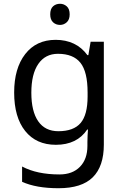

<svg xmlns="http://www.w3.org/2000/svg" viewBox="-20 -757 655 1017"><path d="M275 -546Q328 -546 370.5 -526Q413 -506 443 -465H448L460 -536H530V9Q530 124 471.5 182Q413 240 290 240Q172 240 97 206V125Q176 167 295 167Q364 167 403.5 126.5Q443 86 443 16V-5Q443 -17 444 -39.5Q445 -62 446 -71H442Q388 10 276 10Q172 10 113.5 -63Q55 -136 55 -267Q55 -395 113.5 -470.5Q172 -546 275 -546ZM287 -472Q220 -472 183 -418.5Q146 -365 146 -266Q146 -167 182.5 -114.5Q219 -62 289 -62Q370 -62 407 -105.5Q444 -149 444 -246V-267Q444 -377 406 -424.5Q368 -472 287 -472ZM298 -737Q318 -737 333.5 -723.5Q349 -710 349 -681Q349 -653 333.5 -639Q318 -625 298 -625Q276 -625 261 -639Q246 -653 246 -681Q246 -710 261 -723.5Q276 -737 298 -737Z"/></svg>

Font: Noto Sans Mayan Numerals
Style: Regular
Weight: 400
Designer: Monotype Design Team
Foundry: Monotype Imaging Inc.
Version: Version 2.001; ttfautohint (v1.8.4.7-5d5b)